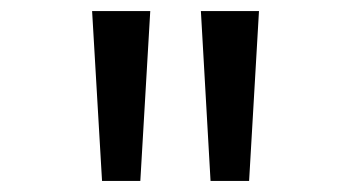

<svg xmlns="http://www.w3.org/2000/svg" viewBox="-20 -800 640 350"><path d="M166 -470.2 147.9 -779.8H253.9L235.8 -470.2ZM363.8 -470.2 346.2 -779.8H452.1L434.1 -470.2Z"/></svg>

Font: CommitMono
Style: Regular
Weight: 400
Monospace: yes
Designer: Eigil Nikolajsen
Foundry: Eigil Nikolajsen
Version: Version 1.143